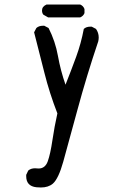

<svg xmlns="http://www.w3.org/2000/svg" viewBox="-20 -829 540 850"><path d="M161 1 141 0Q96 -5 96 -49V-55L105 -74Q117 -84 135 -84L151 -83Q180 -83 191.5 -115Q203 -147 212 -208Q221 -269 234 -327Q199 -417 176.5 -507Q154 -597 131 -686L141 -705Q152 -715 170 -715H176L195 -705Q225 -646 236.5 -581.5Q248 -517 270 -454Q295 -517 317 -577Q339 -637 351 -701Q362 -711 380 -711H386L405 -701Q417 -684 417 -663Q417 -655 415 -646Q364 -495 322.5 -341.5Q281 -188 260 -113Q239 -38 214 -16Q194 1 161 1ZM335 -752H193L172 -764Q166 -771 166 -783Q166 -800 186 -809H335Q349 -803 354 -789V-771Q349 -758 335 -752Z"/></svg>

Font: Xiaolai SC
Style: Regular
Weight: 400
Designer: Nozomi Seto 瀬戸のぞみ
Version: Version 3.11;December 4, 2020;FontCreator 13.0.0.2613 64-bit